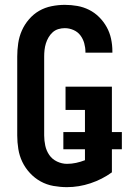

<svg xmlns="http://www.w3.org/2000/svg" viewBox="-20 -763 540 791"><path d="M256 8Q228 8 200 3Q172 -2 147.5 -15.5Q123 -29 103.5 -50Q84 -71 72 -96Q60 -121 55.5 -149Q51 -177 51 -205V-530Q51 -557 55 -584.5Q59 -612 70 -637Q81 -662 99.5 -683.5Q118 -705 141.5 -718.5Q165 -732 192.5 -737.5Q220 -743 247 -743Q273 -743 298.5 -738.5Q324 -734 347 -722.5Q370 -711 388.5 -692.5Q407 -674 419.5 -651.5Q432 -629 437.5 -603.5Q443 -578 443 -552V-546H332V-549Q332 -567 327 -585Q322 -603 311 -617.5Q300 -632 282.5 -639.5Q265 -647 247 -647Q233 -647 220 -643Q207 -639 197 -630Q187 -621 180 -609Q173 -597 169 -584Q165 -571 163.5 -557.5Q162 -544 162 -530V-205Q162 -184 166.5 -163Q171 -142 183 -124.5Q195 -107 215 -97.5Q235 -88 256 -88Q275 -88 293.5 -92Q312 -96 330 -103V-310H250V-406H441V-53Q401 -24 353 -8Q305 8 256 8ZM482 -148H241V-219H482Z"/></svg>

Font: Iosevka Custom
Style: Bold
Weight: 700
Monospace: yes
Designer: Belleve Invis
Foundry: Belleve Invis
Version: Version 30.3.3; ttfautohint (v1.8.3)